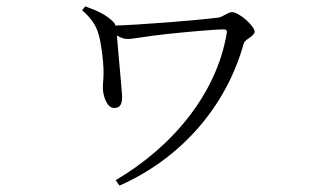

<svg xmlns="http://www.w3.org/2000/svg" viewBox="-20 -532 1040 601"><path d="M247 -512 237 -500C269 -472 282 -449 289 -423C297 -396 303 -345 304 -316C305 -290 302 -274 302 -256C302 -236 313 -194 337 -194C360 -194 363 -212 362 -234C360 -267 349 -378 346 -421C357 -414 368 -410 379 -410C397 -410 441 -419 498 -425C553 -431 650 -440 681 -440C688 -440 691 -437 690 -430C660 -243 523 -74 342 32L354 49C544 -35 687 -195 743 -396C747 -410 777 -418 777 -433C777 -450 729 -494 706 -494C693 -494 678 -479 664 -477C593 -468 413 -454 341 -452C341 -455 339 -458 337 -461C314 -486 283 -499 247 -512Z"/></svg>

Font: Noto Serif KR Light
Style: Regular
Weight: 300
Designer: Ryoko NISHIZUKA 西塚涼子 (kana & ideographs); Frank Grießhammer (Latin, Greek & Cyrillic); Wenlong ZHANG 张文龙 (bopomofo); San
Foundry: Adobe
Version: Version 2.001;hotconv 1.1.0;makeotfexe 2.6.0